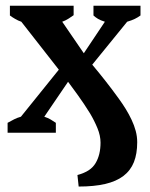

<svg xmlns="http://www.w3.org/2000/svg" viewBox="-20 -477 540 690"><path d="M341.3 35.6Q341.3 10.7 330.3 -16.1Q319.3 -43 303.7 -69.3Q293 -86.9 281.7 -103.5Q270.5 -120.1 260 -134.8Q249.5 -149.4 240.2 -161.9Q231 -174.3 224.6 -183.1L139.2 -57.6Q152.3 -53.2 161.9 -47.6Q171.4 -42 180.7 -35.6V0H7.3V-35.6Q20.5 -43 31 -48.3Q41.5 -53.7 55.2 -57.6L191.4 -226.6L56.6 -398.9Q45.9 -402.3 34.2 -409.2Q22.5 -416 15.6 -421.4V-456.5H244.6V-422.4Q238.3 -417.5 226.6 -410.2Q214.8 -402.8 203.6 -398.9L281.2 -285.6L356.9 -398.9Q341.3 -403.8 332.3 -409.2Q323.2 -414.6 315.9 -421.4V-456.5H484.9V-421.4Q475.6 -414.6 464.6 -409.2Q453.6 -403.8 437 -398.9L311.5 -244.6Q335 -216.8 359.1 -186Q383.3 -155.3 407.2 -122.1Q420.4 -104 432.1 -85Q443.8 -65.9 453.1 -46.1Q462.4 -26.4 467.8 -6.3Q473.1 13.7 473.1 34.2Q473.1 75.7 461.2 105.7Q449.2 135.7 423.6 155.3Q397.9 174.8 358.2 184.1Q318.4 193.4 262.7 193.4L258.3 151.9Q283.7 145 299.3 134.5Q314.9 124 323.7 108.9Q341.3 79.1 341.3 35.6Z"/></svg>

Font: PT Astra Serif
Style: Bold
Weight: 700
Designer: A.Korolkova, I. Chaeva
Foundry: ParaType Ltd
Version: Version 1.002